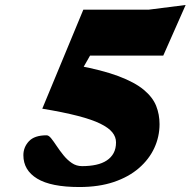

<svg xmlns="http://www.w3.org/2000/svg" viewBox="-20 -737 784 772"><path d="M258.5 -513.5 406 -625.5 264 -376.5 287 -474.5Q390.5 -455.5 456.2 -430.8Q522 -406 558 -376Q594 -346 607.8 -311.5Q621.5 -277 621.5 -238Q621.5 -187.5 600.5 -142Q579.5 -96.5 538.5 -61Q497.5 -25.5 437.5 -5.2Q377.5 15 299 15Q185 15 129.5 -18.8Q74 -52.5 74 -113Q74 -145 96.2 -169Q118.5 -193 167.5 -193Q176 -193 186 -180.5Q196 -168 208.2 -149.5Q220.5 -131 235.5 -112.5Q250.5 -94 268.8 -81.5Q287 -69 310 -69Q341 -69 366.2 -74.5Q391.5 -80 409.2 -91.8Q427 -103.5 436.8 -121.5Q446.5 -139.5 446.5 -164.5Q446.5 -186.5 431.5 -205Q416.5 -223.5 382.8 -240Q349 -256.5 292 -271.2Q235 -286 150 -300L315 -698H577L726.5 -717L636.5 -513.5Z"/></svg>

Font: Newsreader 9pt ExtraBold
Style: Italic
Weight: 800
Italic angle: -17°
Designer: Hugues Gentile
Foundry: Production Type
Version: Version 1.003